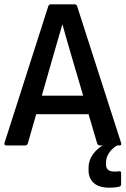

<svg xmlns="http://www.w3.org/2000/svg" viewBox="-20 -675 584 891"><path d="M10 0Q-2 0 1 -12L204 -646Q207 -655 216 -655H326Q335 -655 338 -646L542 -12Q546 0 534 0H444Q434 0 431 -9L391 -145H148L109 -9Q106 0 96 0ZM234 -440 174 -231H366L305 -438Q296 -468 287.5 -499Q279 -530 270 -561H269Q260 -531 251.5 -500.5Q243 -470 234 -440ZM489 196Q439 196 415 174Q391 152 391 116V104Q391 61 423 27Q455 -7 510 -25L528 -13V-3Q501 12 486.5 34Q472 56 472 79V88Q472 121 509 121Q515 121 520.5 121Q526 121 532 120Q542 118 542 128V180Q542 189 534 191Q522 194 510.5 195Q499 196 489 196Z"/></svg>

Font: Sofia Sans Extra Cond
Style: Bold
Weight: 700
Width: 1
Designer: Botio Nikoltchev, Ani Petrova
Foundry: lettersoup
Version: Version 4.100; ttfautohint (v1.8.3)